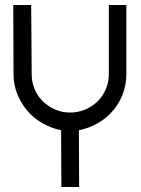

<svg xmlns="http://www.w3.org/2000/svg" viewBox="-20 -520 563 764"><path d="M413.1 -225.3V-500H482.8V-225.3Q482.8 -178.8 465.4 -137.9Q448 -97 417.4 -66.4Q386.9 -35.9 346 -18.2Q321.2 -7.1 293.9 -2L294.9 224.2H224.2L223.2 -2Q196 -7.1 172.2 -18.2Q130.8 -35.9 100.5 -66.4Q70.2 -97 52 -137.9Q33.8 -178.8 33.8 -225.3V-225.8L32.8 -500H104L106.1 -225.8V-225.3Q106.1 -192.9 117.9 -164.9Q129.8 -136.9 151 -116.4Q172.2 -96 199.5 -84.1Q226.8 -72.2 259.1 -72.2Q290.9 -72.2 318.9 -84.1Q347 -96 367.9 -116.4Q388.9 -136.9 401 -164.9Q413.1 -192.9 413.1 -225.3Z"/></svg>

Font: Myanmar KatKuu
Style: Regular
Weight: 400
Designer: Khon Soe Zaw Thu
Foundry: MPUA
Version: Version 1.00 September 13, 2016, initial release